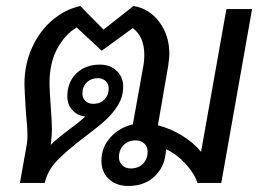

<svg xmlns="http://www.w3.org/2000/svg" viewBox="-20 -606 871 636"><path d="M815 -576 713 0H634Q625 -30 596 -62Q567 -94 530 -112Q528 -57 494 -23.5Q460 10 405 10Q365 10 340.5 -13Q316 -36 316 -74Q316 -117 345 -150Q374 -183 420 -194L454 -383Q458 -403 458 -425Q458 -484 420 -513L317 -438L234 -515Q195 -492 169.5 -444.5Q144 -397 144 -330Q144 -307 148 -255Q152 -201 152 -176Q152 -158 148 -126Q162 -141 210 -178Q243 -201 262 -220Q236 -223 219.5 -241.5Q203 -260 203 -287Q203 -334 233 -363Q263 -392 311 -392Q345 -392 366.5 -371.5Q388 -351 388 -319Q388 -286 371 -258Q354 -230 328.5 -207Q303 -184 260 -152Q202 -108 170 -75Q138 -42 128 0H46L69 -129Q71 -143 71 -156Q71 -184 66 -231Q61 -309 61 -327Q61 -394 87 -450Q113 -506 155.5 -541Q198 -576 246 -586L323 -508L422 -586Q474 -578 507.5 -533.5Q541 -489 541 -427Q541 -415 537 -387L503 -191Q543 -181 582 -157.5Q621 -134 646 -103L730 -576ZM289 -262Q312 -262 326 -276.5Q340 -291 340 -313Q340 -328 330 -337.5Q320 -347 304 -347Q282 -347 267.5 -333Q253 -319 253 -296Q253 -281 263 -271.5Q273 -262 289 -262ZM469 -104Q469 -120 458 -130.5Q447 -141 430 -141Q405 -141 389.5 -125.5Q374 -110 374 -85Q374 -69 385 -58.5Q396 -48 413 -48Q438 -48 453.5 -63.5Q469 -79 469 -104Z"/></svg>

Font: Sarabun
Style: Italic
Weight: 400
Italic angle: -10°
Designer: Suppakit Chalermlarp | Katatrad Co.,Ltd.
Foundry: Cadson Demak Co.,Ltd.
Version: Version 1.000; ttfautohint (v1.6)